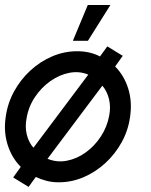

<svg xmlns="http://www.w3.org/2000/svg" viewBox="-28 -720 608 772"><path d="M87 31.5 25 -6.5 55.5 -49Q19.5 -85 2.8 -137.5Q-14 -190 -5 -250Q2.5 -305 28.8 -352.8Q55 -400.5 94.5 -436.8Q134 -473 182.2 -493.5Q230.5 -514 282 -514Q334 -514 374 -493L403.5 -533.5L465.5 -495.5L435 -452.5Q471 -416.5 487.5 -364Q504 -311.5 495 -250Q487.5 -195.5 461.2 -148Q435 -100.5 395.5 -64.2Q356 -28 308 -7.5Q260 13 208 13Q182 13 158.8 7Q135.5 1 116 -8.5ZM106.5 -126 327 -420Q290.5 -435 250.8 -427.2Q211 -419.5 174.8 -394Q138.5 -368.5 112.8 -330.2Q87 -292 79 -245.5Q72 -209.5 79.8 -178.5Q87.5 -147.5 106.5 -126ZM163 -81.5Q201 -66 241 -73.8Q281 -81.5 316.5 -107Q352 -132.5 377.2 -170.8Q402.5 -209 411 -254.5Q418 -290.5 410.2 -322Q402.5 -353.5 383.5 -375.5ZM265 -556 325 -700H416L325.5 -556Z"/></svg>

Font: Urbanist Medium
Style: Italic
Weight: 500
Italic angle: -8°
Designer: Corey Hu
Foundry: Corey Hu
Version: Version 1.330; ttfautohint (v1.8.4.7-5d5b)